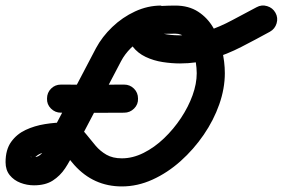

<svg xmlns="http://www.w3.org/2000/svg" viewBox="-45 -619 1016 690"><path d="M124 -265Q124 -286 138.5 -300.5Q153 -315 174 -315Q287 -314 401 -315Q422 -315 436.5 -300.5Q451 -286 451 -265Q452 -244 437 -229Q422 -214 401 -214Q287 -213 174 -214Q153 -214 138 -229Q123 -244 124 -265ZM534 -599V-598Q555 -598 569.5 -583.5Q584 -569 584 -548Q584 -527 569.5 -512Q555 -497 534 -497Q504 -497 476 -483Q448 -469 425.5 -446.5Q403 -424 390 -399Q355 -332 320 -265.5Q285 -199 250 -132Q234 -103 220.5 -72Q207 -41 189 -14Q171 13 144.5 30Q118 47 77 47Q52 47 28.5 38Q5 29 -10 10.5Q-25 -8 -25 -36Q-25 -81 -5 -109Q15 -137 47 -152Q79 -167 116.5 -173Q154 -179 190 -179Q216 -179 234 -166Q252 -153 267 -134Q282 -115 298.5 -95.5Q315 -76 337.5 -63Q360 -50 393 -50Q432 -50 471 -69.5Q510 -89 544.5 -122Q579 -155 605.5 -195Q632 -235 647 -276.5Q662 -318 662 -356Q662 -373 658.5 -397Q655 -421 646.5 -444.5Q638 -468 623 -483Q608 -498 585 -498Q564 -498 544 -497.5Q524 -497 505 -491Q503 -491 506 -493Q509 -495 510 -497Q513 -502 515 -507Q515 -509 515 -513Q515 -506 526.5 -502Q538 -498 554 -495.5Q570 -493 583.5 -492.5Q597 -492 602 -492Q653 -492 699.5 -507.5Q746 -523 789.5 -546.5Q833 -570 877 -593Q877 -593 877 -593Q877 -593 877 -593Q895 -603 915 -597Q935 -591 945 -573Q955 -555 949 -535Q943 -515 925 -505Q874 -477 822.5 -450.5Q771 -424 716.5 -407.5Q662 -391 602 -391Q572 -391 539.5 -396Q507 -401 478.5 -414.5Q450 -428 432 -451.5Q414 -475 414 -513Q414 -545 432 -563Q450 -581 477 -588.5Q504 -596 533 -597.5Q562 -599 585 -599Q633 -599 667 -577Q701 -555 722 -518.5Q743 -482 753 -439Q763 -396 763 -356Q763 -301 743 -244Q723 -187 687 -134.5Q651 -82 604 -40Q557 2 503 26.5Q449 51 393 51Q291 51 222 -26Q215 -34 208.5 -42Q202 -50 196 -59Q194 -61 189 -66.5Q184 -72 180.5 -76.5Q177 -81 180 -80Q183 -79 187.5 -78.5Q192 -78 190 -78Q179 -78 160 -77.5Q141 -77 122 -73.5Q103 -70 89.5 -61Q76 -52 76 -36Q76 -33 75 -39Q74 -45 73 -47Q68 -57 65.5 -55.5Q63 -54 77 -54Q93 -54 105.5 -68Q118 -82 127.5 -103Q137 -124 145 -145Q153 -166 160 -179Q195 -246 230 -312.5Q265 -379 300 -446Q322 -487 358.5 -522Q395 -557 440.5 -578Q486 -599 534 -599Q534 -599 534 -599Q534 -599 534 -599Z"/></svg>

Font: FRB American Cursive Ultra
Style: Bold Italic
Weight: 1000
Italic angle: -25°
Version: Version 2.0;Modular Font Editor K font №1